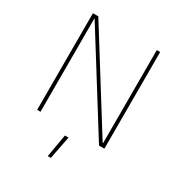

<svg xmlns="http://www.w3.org/2000/svg" viewBox="-210 -847 1134 1210"><g transform="rotate(30 357.0 -242.0)"><path d="M123.5 -703.1H151.4L590.3 0H562.5ZM143.1 -703.1V-677.7H122.6V-703.1ZM595.2 -26.4V0H564V-26.4ZM136.7 -703.1V0H112.3V-703.1ZM601.6 -703.1V0H577.1V-703.1ZM371.1 52.7 338.4 219.2H315.9L344.7 52.7Z"/></g></svg>

Font: Wand UI Pro
Style: Regular
Weight: 400
Designer: Andreas Faust
Version: Version 1.003;FEAKit 1.0